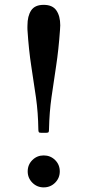

<svg xmlns="http://www.w3.org/2000/svg" viewBox="-20 -780 370 811"><path d="M233.5 -654Q227.5 -569 217 -500.8Q206.5 -432.5 197.5 -369Q188.5 -305.5 187 -234.5Q187 -226 185.5 -222.5Q184 -219 174.5 -219H154Q146 -219 144 -222Q142 -225 142 -233Q141 -304 132 -367.8Q123 -431.5 112.2 -500Q101.5 -568.5 96 -654Q95.5 -659.5 95.8 -664Q96 -668.5 96 -673Q96 -712 111.5 -735.8Q127 -759.5 164.5 -759.5Q202 -759.5 218.2 -735.8Q234.5 -712 234.5 -673Q234.5 -668.5 234 -664Q233.5 -659.5 233.5 -654ZM97 -56Q97 -84.5 116.8 -104Q136.5 -123.5 164.5 -123.5Q193 -123.5 212.8 -104Q232.5 -84.5 232.5 -56Q232.5 -28 212.8 -8.2Q193 11.5 164.5 11.5Q136.5 11.5 116.8 -8.2Q97 -28 97 -56Z"/></svg>

Font: Besley Medium
Style: Regular
Weight: 500
Designer: Owen Earl
Foundry: indestructible type*
Version: Version 2.001; ttfautohint (v1.8.3)